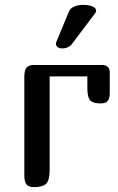

<svg xmlns="http://www.w3.org/2000/svg" viewBox="-20 -769 484 789"><path d="M120 -502H399Q431 -502 431 -471V-386Q431 -365 423 -354.5Q415 -344 394 -344Q362 -344 350.5 -356.5Q339 -369 339 -408V-455H184V-71Q184 -28 169.5 -14Q155 0 120 0Q97 0 88.5 -11.5Q80 -23 80 -47V-455Q80 -479 88.5 -490.5Q97 -502 120 -502ZM237 -570Q225 -570 217.5 -575Q210 -580 210 -589Q210 -594 212 -598L264 -723Q270 -736 286 -742.5Q302 -749 321 -749Q345 -749 360 -742.5Q375 -736 375 -725Q375 -719 372 -716L274 -586Q268 -579 258 -574.5Q248 -570 237 -570Z"/></svg>

Font: Marmelad for Arash.Academy
Style: Regular
Weight: 400
Designer: Manvel Shmavonyan
Foundry: Cyreal
Version: Version 1.110;Glyphs 3.2 (3202)